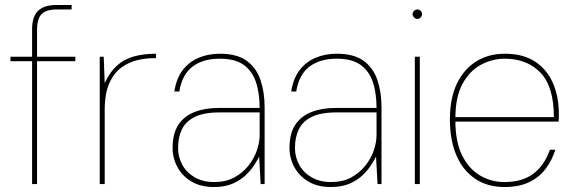

<svg xmlns="http://www.w3.org/2000/svg" viewBox="-20 -740 2307 772"><path d="M109 0V-623Q109 -654 118.5 -675.5Q128 -697 149.5 -708.5Q171 -720 208 -720H268V-702H209Q166 -702 147.5 -683.5Q129 -665 129 -620V0ZM22 -494V-512H283V-494Z M381 0V-512H397L401 -406Q422 -451 450.5 -476.5Q479 -502 518 -513Q557 -524 607 -524V-506H594Q567 -506 533.5 -498.5Q500 -491 469.5 -469.5Q439 -448 420 -406.5Q401 -365 401 -297V0Z M840 12Q787 12 750 -10Q713 -32 693.5 -68Q674 -104 674 -145Q674 -203 697 -238Q720 -273 762 -289.5Q804 -306 860 -306H1024Q1024 -367 1008.5 -411.5Q993 -456 958.5 -480Q924 -504 864 -504Q796 -504 754 -472Q712 -440 701 -372H681Q689 -425 715 -458.5Q741 -492 779.5 -508Q818 -524 864 -524Q933 -524 972 -495.5Q1011 -467 1027.5 -418Q1044 -369 1044 -309V0H1028L1022 -110Q1016 -98 1003 -77.5Q990 -57 969 -36.5Q948 -16 916.5 -2Q885 12 840 12ZM841 -8Q888 -8 922 -26.5Q956 -45 979 -74Q1002 -103 1013 -135.5Q1024 -168 1024 -197V-288H863Q799 -288 762.5 -269.5Q726 -251 711 -219Q696 -187 696 -145Q696 -109 713 -77.5Q730 -46 763 -27Q796 -8 841 -8Z M1310 12Q1257 12 1220 -10Q1183 -32 1163.5 -68Q1144 -104 1144 -145Q1144 -203 1167 -238Q1190 -273 1232 -289.5Q1274 -306 1330 -306H1494Q1494 -367 1478.5 -411.5Q1463 -456 1428.5 -480Q1394 -504 1334 -504Q1266 -504 1224 -472Q1182 -440 1171 -372H1151Q1159 -425 1185 -458.5Q1211 -492 1249.5 -508Q1288 -524 1334 -524Q1403 -524 1442 -495.5Q1481 -467 1497.5 -418Q1514 -369 1514 -309V0H1498L1492 -110Q1486 -98 1473 -77.5Q1460 -57 1439 -36.5Q1418 -16 1386.5 -2Q1355 12 1310 12ZM1311 -8Q1358 -8 1392 -26.5Q1426 -45 1449 -74Q1472 -103 1483 -135.5Q1494 -168 1494 -197V-288H1333Q1269 -288 1232.5 -269.5Q1196 -251 1181 -219Q1166 -187 1166 -145Q1166 -109 1183 -77.5Q1200 -46 1233 -27Q1266 -8 1311 -8Z M1648 0V-512H1668V0ZM1658 -664Q1651 -664 1645 -670Q1639 -676 1639 -683Q1639 -691 1645 -696.5Q1651 -702 1658 -702Q1666 -702 1671.5 -696.5Q1677 -691 1677 -683Q1677 -676 1671.5 -670Q1666 -664 1658 -664Z M2008 12Q1939 12 1889.5 -22Q1840 -56 1814.5 -117Q1789 -178 1789 -259Q1789 -346 1817.5 -404.5Q1846 -463 1895.5 -493.5Q1945 -524 2009 -524Q2084 -524 2132 -492Q2180 -460 2203.5 -405.5Q2227 -351 2227 -283Q2227 -274 2227 -267.5Q2227 -261 2226 -251H1800V-269H2207Q2207 -392 2153 -448Q2099 -504 2009 -504Q1960 -504 1914.5 -480Q1869 -456 1840 -403.5Q1811 -351 1811 -264V-255Q1811 -170 1838 -115.5Q1865 -61 1910 -34.5Q1955 -8 2008 -8Q2080 -8 2124.5 -41.5Q2169 -75 2191 -138H2213Q2199 -94 2173 -60Q2147 -26 2106.5 -7Q2066 12 2008 12Z"/></svg>

Font: DM Sans 12pt Thin
Style: Regular
Weight: 250
Version: Version 4.004;gftools[0.9.30]